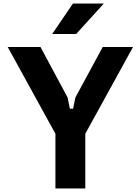

<svg xmlns="http://www.w3.org/2000/svg" viewBox="-20 -1066 790 1086"><path d="M209.1 -800 362.3 -514.6 375.2 -451.4H393.4L406.4 -514.6L561 -800H732.3L462.5 -309.4V0H293.5V-309.4L23.7 -800ZM275.2 -873.7 392.5 -1045.9H567.1L410.8 -873.7Z"/></svg>

Font: Martian Mono SemiExpanded
Style: Regular
Weight: 400
Width: 6
Monospace: yes
Designer: Roman Shamin
Foundry: Evil Martians
Version: Version 1.000